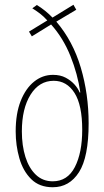

<svg xmlns="http://www.w3.org/2000/svg" viewBox="-20 -778 439 808"><path d="M135 -757Q171 -735 201 -704L289 -758L301 -737L217 -687Q287 -605 320 -493.5Q353 -382 353 -259Q353 -117 312.5 -53.5Q272 10 202 10Q146 10 111.5 -24Q77 -58 61.5 -112Q46 -166 46 -225Q46 -300 67 -353Q88 -406 123.5 -434.5Q159 -463 203 -463Q234 -463 256.5 -451Q279 -439 294 -422Q309 -405 315 -389H318Q307 -466 276.5 -542Q246 -618 195 -675L114 -625L102 -645L179 -692Q165 -708 148 -721Q131 -734 116 -743ZM206 -438Q145 -438 108.5 -379.5Q72 -321 72 -225Q72 -165 87 -117.5Q102 -70 131 -42.5Q160 -15 202 -15Q264 -15 295 -75Q326 -135 326 -232Q326 -336 293.5 -387Q261 -438 206 -438Z"/></svg>

Font: Noto Sans Lao ExtraCondensed Thin
Style: Regular
Weight: 100
Width: 2
Designer: Monotype Design Team
Foundry: Monotype Imaging Inc.
Version: Version 2.003; ttfautohint (v1.8.4.7-5d5b)